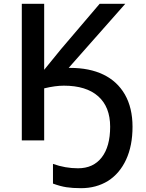

<svg xmlns="http://www.w3.org/2000/svg" viewBox="-20 -734 764 1004"><path d="M556 -71Q556 32 512 89Q468 146 388 146Q321 146 257 123V226Q295 240 327 245Q359 250 404 250Q483 250 545 212Q606 173 639.5 100.5Q673 28 673 -71Q673 -170 633 -240Q593 -309 520.5 -344Q448 -379 346 -379H339L635 -714H501L299 -477L211 -369V-714H94V0H211V-272Q269 -286 314 -286Q431 -286 493.5 -230.5Q556 -175 556 -71Z"/></svg>

Font: OpenSansMMV
Style: Semibold
Weight: 600
Designer: Steve Matteson
Foundry: Ascender Corporation
Version: Version 6.000